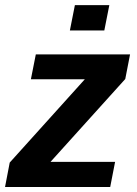

<svg xmlns="http://www.w3.org/2000/svg" viewBox="-25 -745 545 765"><path d="M-4.9 0 13.7 -97.2 313 -429.2H98.1L117.7 -528.3H493.2L474.1 -430.2L176.3 -100.1H433.6L414.1 0ZM253.4 -623.5 273.4 -724.6H410.6L390.6 -623.5Z"/></svg>

Font: Liberation Sans
Style: Bold Italic
Weight: 700
Italic angle: -12°
Designer: Steve Matteson
Foundry: Ascender Corporation
Version: Version 2.1.5